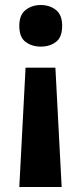

<svg xmlns="http://www.w3.org/2000/svg" viewBox="-20 -566 326 766"><path d="M82 -296H201L226 180H57ZM228 -463Q228 -417.2 203.2 -398.6Q178.3 -380 142.5 -380Q108 -380 82.5 -398.5Q57 -417 57 -462.6Q57 -507 82.4 -526.5Q107.9 -546 142.3 -546Q178 -546 203 -526.5Q228 -506.9 228 -463Z"/></svg>

Font: Noto Sans Malayalam
Style: Regular
Weight: 400
Designer: Jelle Bosma - Monotype Design Team
Foundry: Monotype Imaging Inc.
Version: Version 2.103